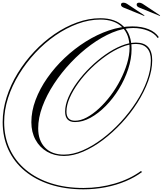

<svg xmlns="http://www.w3.org/2000/svg" viewBox="-40 -1028 1215 1433"><path d="M709 -892Q820 -892 881 -832Q942 -772 942 -662Q942 -589 916.5 -512Q891 -435 848 -364.5Q805 -294 750 -238Q695 -182 636 -149.5Q577 -117 520 -117Q446 -117 446 -195Q446 -245 470.5 -301.5Q495 -358 537.5 -416Q580 -474 634 -526.5Q688 -579 747 -620.5Q806 -662 864.5 -686Q923 -710 974 -710Q1096 -710 1096 -578Q1096 -505 1066.5 -424Q1037 -343 986 -262.5Q935 -182 868.5 -110.5Q802 -39 728.5 16.5Q655 72 580 104Q505 136 437 136Q366 136 311 104Q256 72 225 15Q194 -42 194 -116Q194 -198 225.5 -282Q257 -366 313 -446Q369 -526 442.5 -595.5Q516 -665 600.5 -718Q685 -771 773.5 -801Q862 -831 948 -831Q1018 -831 1069 -810Q1120 -789 1145 -751L1137 -744Q1114 -779 1064 -799Q1014 -819 954 -819Q880 -819 799.5 -785.5Q719 -752 639.5 -694Q560 -636 489 -561Q418 -486 363 -402Q308 -318 276.5 -233Q245 -148 245 -70Q245 21 296 73.5Q347 126 437 126Q504 126 577 94.5Q650 63 723 8Q796 -47 861 -117.5Q926 -188 977 -267Q1028 -346 1057 -426Q1086 -506 1086 -578Q1086 -637 1057.5 -668.5Q1029 -700 974 -700Q925 -700 868 -676.5Q811 -653 752.5 -612Q694 -571 641 -519.5Q588 -468 546.5 -411Q505 -354 480.5 -298.5Q456 -243 456 -195Q456 -127 520 -127Q562 -127 607.5 -151.5Q653 -176 699 -218.5Q745 -261 786 -315.5Q827 -370 858.5 -431.5Q890 -493 908.5 -554.5Q927 -616 927 -671Q927 -772 870 -827Q813 -882 709 -882Q625 -882 539.5 -850.5Q454 -819 373.5 -763.5Q293 -708 224 -634Q155 -560 102.5 -474.5Q50 -389 20.5 -298Q-9 -207 -9 -117Q-9 -6 33 84.5Q75 175 153.5 240Q232 305 341 340Q450 375 583 375Q704 375 816.5 342Q929 309 1011 249L1021 255Q968 295 898 324.5Q828 354 747.5 369.5Q667 385 583 385Q447 385 336 349.5Q225 314 145 247.5Q65 181 22.5 89Q-20 -3 -20 -117Q-20 -209 9.5 -302Q39 -395 92 -481.5Q145 -568 215 -642.5Q285 -717 366.5 -773Q448 -829 535.5 -860.5Q623 -892 709 -892ZM1153 -909 998 -972Q980 -980 980 -993Q980 -1008 999 -1008Q1011 -1008 1024 -1000L1155 -913ZM1036 -909 881 -972Q863 -980 863 -993Q863 -1008 882 -1008Q894 -1008 907 -1000L1038 -913Z"/></svg>

Font: Ballet 24pt
Style: Regular
Weight: 400
Designer: Maximiliano R. Sproviero
Foundry: Omnibus-Type
Version: Version 1.100